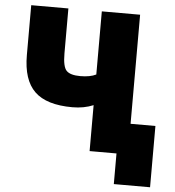

<svg xmlns="http://www.w3.org/2000/svg" viewBox="-59 -785 914 1000"><g transform="rotate(5 398.0 -284.5)"><path d="M63.5 -469.7V-730.5H257.8V-495.1Q257.8 -425.8 277.8 -405.3Q297.9 -384.8 349.6 -384.8Q401.4 -384.8 432.6 -400.4V-730.5H632.8V-160.2H762.7V160.2H573.2V0H432.6V-240.2Q383.8 -219.7 323.2 -219.7Q187.5 -219.7 125.5 -279.8Q63.5 -339.8 63.5 -469.7Z"/></g></svg>

Font: GenEi M Gothic v2 Black
Style: Regular
Weight: 900
Version: Version 2.0